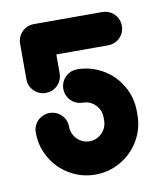

<svg xmlns="http://www.w3.org/2000/svg" viewBox="-65 -574 538 631"><g transform="rotate(-10 203.5 -258.0)"><path d="M148.1 -291.9Q148.1 -307 155.6 -319.8Q163 -332.6 175.7 -340Q188.5 -347.4 203.7 -347.4Q249.6 -347.4 288.7 -324.6Q327.8 -301.9 350.6 -262.8Q373.3 -223.7 373.3 -177.4V-166.3Q373.3 -120 350.6 -80.9Q327.8 -41.9 288.7 -19.1Q249.6 3.7 203.7 3.7Q157.8 3.7 118.7 -19.1Q79.6 -41.9 56.9 -80.9Q34.1 -120 34.1 -166.3Q34.1 -181.5 41.5 -194.3Q48.9 -207 61.7 -214.4Q74.4 -221.9 89.6 -221.9Q104.8 -221.9 117.6 -214.4Q130.4 -207 137.8 -194.3Q145.2 -181.5 145.2 -166.3Q145.2 -150.4 153.1 -136.9Q161.1 -123.3 174.4 -115.4Q187.8 -107.4 203.7 -107.4Q219.6 -107.4 233 -115.4Q246.3 -123.3 254.3 -136.9Q262.2 -150.4 262.2 -166.3V-177.4Q262.2 -193.3 254.3 -206.9Q246.3 -220.4 233 -228.3Q219.6 -236.3 203.7 -236.3Q188.5 -236.3 175.7 -243.7Q163 -251.1 155.6 -263.9Q148.1 -276.7 148.1 -291.9ZM89.6 -288.9Q74.4 -288.9 61.7 -296.3Q48.9 -303.7 41.5 -316.5Q34.1 -329.3 34.1 -344.4V-458.5H145.2V-344.4Q145.2 -329.3 137.8 -316.5Q130.4 -303.7 117.6 -296.3Q104.8 -288.9 89.6 -288.9ZM34.1 -463Q34.1 -478.1 41.5 -490.9Q48.9 -503.7 61.7 -511.1Q74.4 -518.5 89.6 -518.5H318.1Q333.3 -518.5 346.1 -511.1Q358.9 -503.7 366.3 -490.9Q373.7 -478.1 373.7 -463Q373.7 -447.8 366.3 -435Q358.9 -422.2 346.1 -414.8Q333.3 -407.4 318.1 -407.4H89.6Q74.4 -407.4 61.7 -414.8Q48.9 -422.2 41.5 -435Q34.1 -447.8 34.1 -463Z"/></g></svg>

Font: 26F Galaxy Hebrew Black
Style: Regular
Weight: 900
Designer: C₂₉H₂₅N₃O₅
Version: Version 1.000